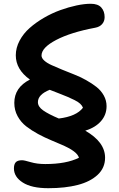

<svg xmlns="http://www.w3.org/2000/svg" viewBox="-20 -740 626 1009"><path d="M233.9 249Q146 249 99.6 219.2Q53.2 189.5 53.2 145Q53.2 123.5 62.7 112.8Q72.3 102.1 96.2 102.1Q107.4 102.1 141.1 112.1Q174.8 122.1 217.8 122.1Q328.6 122.1 395 88.9Q389.6 71.3 367.9 55.2Q346.2 39.1 315.9 25.6Q285.6 12.2 250.2 -2.4Q214.8 -17.1 180.4 -35.6Q146 -54.2 117.9 -75.9Q89.8 -97.7 72.5 -129.4Q55.2 -161.1 55.2 -199.2Q55.2 -280.3 137.2 -321.8Q63 -375 63 -449.2Q63 -488.8 83 -526.4Q103 -564 136 -593Q168.9 -622.1 210.9 -646.5Q252.9 -670.9 296.9 -686.8Q340.8 -702.6 382.3 -711.4Q423.8 -720.2 457 -720.2Q494.6 -720.2 512.2 -700.7Q529.8 -681.2 529.8 -649.9Q529.8 -628.4 516.8 -613.5Q503.9 -598.6 480 -594.2Q352.1 -570.3 275.1 -530Q198.2 -489.7 198.2 -448.2Q198.2 -434.6 212.9 -421.4Q227.5 -408.2 251.7 -397.5Q275.9 -386.7 306.4 -374Q336.9 -361.3 369.1 -348.9Q401.4 -336.4 431.9 -319.3Q462.4 -302.2 486.6 -283.4Q510.7 -264.6 525.4 -238.3Q540 -211.9 540 -182.1Q540 -136.7 510.7 -103.3Q481.4 -69.8 428.2 -53.2Q532.2 6.3 532.2 88.9Q532.2 142.1 493.4 178.5Q454.6 214.8 388.7 231.9Q322.8 249 233.9 249ZM179.2 -203.1Q179.2 -179.2 207 -159.7Q234.9 -140.1 289.1 -117.2Q381.3 -128.4 416 -173.8Q412.1 -184.6 401.6 -194.6Q391.1 -204.6 371.1 -214.4Q351.1 -224.1 335.2 -231Q319.3 -237.8 288.3 -249.8Q257.3 -261.7 241.2 -268.1Q179.2 -243.2 179.2 -203.1Z"/></svg>

Font: Shantell Sans Bouncy
Style: Regular
Weight: 600
Designer: Stephen Nixon, Anya Danilova, Shantell Martin
Foundry: Arrow Type
Version: Version 1.006;[9816181b4]